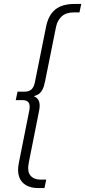

<svg xmlns="http://www.w3.org/2000/svg" viewBox="-20 -762 433 976"><path d="M174 194Q138 194 113 180Q88 166 77.5 137.5Q67 109 76 65L129 -201Q134 -228 125.5 -240.5Q117 -253 95 -253H60L69 -296H104Q128 -296 140.5 -308Q153 -320 158 -347L215 -630Q227 -686 261.5 -714Q296 -742 361 -742H393L384 -699H356Q316 -699 294 -679Q272 -659 265 -626L209 -348Q204 -322 195.5 -306Q187 -290 174 -282Q165 -277 152 -273Q167 -267 175 -254Q186 -236 179 -200L127 61Q117 109 134.5 130Q152 151 185 151H215L206 194Z"/></svg>

Font: Montserrat Thin Light
Style: Italic
Weight: 300
Italic angle: -11.3°
Version: Version 9.000